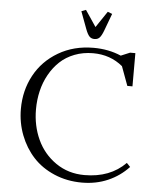

<svg xmlns="http://www.w3.org/2000/svg" viewBox="-60 -960 859 1020"><g transform="rotate(5 369.5 -450.0)"><path d="M58.1 -354Q58.1 -452.6 101.8 -533.4Q145.5 -614.3 227.5 -662.6Q309.6 -710.9 415 -710.9Q495.1 -710.9 562 -682.1L609.9 -702.1H638.2V-524.9H610.8L573.2 -627Q506.8 -682.1 415 -682.1Q361.8 -682.1 316.4 -664.6Q271 -647 238.8 -616.7Q206.5 -586.4 183.6 -545.4Q160.6 -504.4 149.4 -457Q138.2 -409.7 138.2 -358.9Q138.2 -272 171.9 -198.5Q205.6 -125 272 -79.1Q338.4 -33.2 424.8 -33.2Q561.5 -33.2 644 -117.2L663.1 -97.2Q616.7 -47.4 553.5 -19.8Q490.2 7.8 415 7.8Q335 7.8 267.1 -21.2Q199.2 -50.3 154.1 -99.6Q108.9 -148.9 83.5 -214.8Q58.1 -280.8 58.1 -354ZM333 -898.9 356.9 -908.2 415 -821.8 473.1 -908.2 497.1 -898.9 462.9 -807.1Q452.6 -779.8 442.4 -768.8Q432.1 -757.8 415 -757.8Q397.9 -757.8 387.7 -768.8Q377.4 -779.8 367.2 -807.1Z"/></g></svg>

Font: Dihjauti S
Style: Regular
Weight: 400
Designer: T. Christopher White
Version: Version 3.0.0